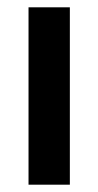

<svg xmlns="http://www.w3.org/2000/svg" viewBox="-20 -505 268 525"><path d="M171 0V-485H58V0Z"/></svg>

Font: Catamaran Thin SemiBold
Style: Regular
Weight: 600
Version: Version 2.000